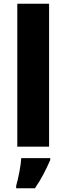

<svg xmlns="http://www.w3.org/2000/svg" viewBox="-20 -780 353 1021"><path d="M241 0H72V-760H241ZM247 71Q231 108 212 144.5Q193 181 166 221H66V208Q75 177 83 134.5Q91 92 93 61H247Z"/></svg>

Font: Noto Sans Gurmukhi UI ExtraBold
Style: Regular
Weight: 800
Designer: Jelle Bosma - Monotype Design Team
Foundry: Monotype Imaging Inc.
Version: Version 2.004; ttfautohint (v1.8.4.7-5d5b)